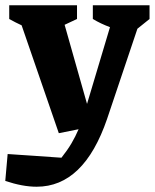

<svg xmlns="http://www.w3.org/2000/svg" viewBox="-59 -509 587 728"><path d="M164 -4 23 -413Q-1 -424 -24 -437V-489H233V-437L186 -415L271 -115L358 -406Q323 -419 293 -437V-489H508V-437L462 -400L347 -58Q259 199 80 199Q53 199 23.5 193.5Q-6 188 -39 177L-30 75L174 89Q197 60 212 34.5Q227 9 239 -19Z"/></svg>

Font: Piazzolla
Style: Bold
Weight: 700
Designer: Juan Pablo del Peral
Foundry: Huerta Tipografica
Version: Version 1.330